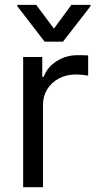

<svg xmlns="http://www.w3.org/2000/svg" viewBox="-20 -785 412 805"><path d="M77.1 0V-545.9H157.2V-462.9H163.1Q178.2 -503.4 217.5 -528.6Q256.8 -553.7 305.7 -553.7Q314.9 -553.7 328.6 -553.5Q342.3 -553.2 349.6 -552.7V-467.8Q345.2 -468.8 330.1 -470.7Q314.9 -472.7 297.9 -472.7Q258.3 -472.7 227.1 -456.1Q195.8 -439.5 178 -410.6Q160.2 -381.8 160.2 -344.7V0ZM131.8 -764.6 206.1 -665 279.3 -764.6H359.4V-758.8L244.1 -610.4H167L52.7 -758.8V-764.6Z"/></svg>

Font: GitLab Sans
Style: Regular
Weight: 400
Designer: Rasmus Andersson
Foundry: Modifications by GitLab B.V., manufactured by rsms
Version: Version 4.000;git-c8fb6b7